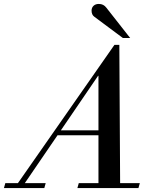

<svg xmlns="http://www.w3.org/2000/svg" viewBox="-134 -955 765 975"><path d="M447 -727H472L476 -25H576L569 0H259L266 -25H366V-268H158L-8 -25H98L91 0H-114L-107 -25H-43ZM175 -293H366V-570H364ZM527 -762H490L345 -870Q331 -880 331 -901Q331 -916 341 -925.5Q351 -935 368 -935Q392 -935 406 -916Z"/></svg>

Font: Justus
Style: Italic
Weight: 400
Italic angle: -12°
Version: Version 001.001